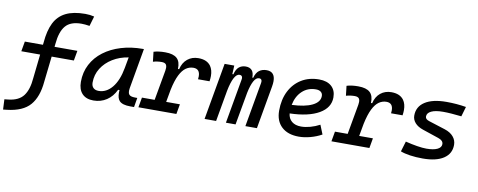

<svg xmlns="http://www.w3.org/2000/svg" viewBox="-108 -1117 4286 1722"><g transform="rotate(10 2034.5 -255.5)"><path d="M-27.3 231 -31.7 138.2 3.9 134.3Q97.7 124 139.9 68.1Q182.1 12.2 190.4 -93.8L214.4 -312.5H43L59.1 -403.3H224.1L226.6 -424.8Q235.4 -533.7 270.3 -603.8Q305.2 -673.8 373.8 -708Q442.4 -742.2 551.3 -742.2Q593.8 -742.2 632.3 -732.4L606 -642.6Q563.5 -649.4 532.2 -649.4Q432.6 -649.4 387.5 -595.9Q342.3 -542.5 332.5 -429.7L329.6 -403.3H537.6L521.5 -312.5H319.3L293 -79.1Q280.8 61 215.6 136Q150.4 210.9 7.3 227.1Z M755.4 10.3Q689 10.3 652.8 -27.8Q616.7 -65.9 616.7 -135.3Q616.7 -223.1 654.1 -294.7Q691.4 -366.2 758.8 -417Q826.2 -467.8 916.5 -495.1Q1006.8 -522.5 1112.8 -522.5H1122.6L1058.1 -154.8Q1055.7 -141.6 1055.7 -130.4Q1055.7 -109.9 1064.5 -98.1Q1077.1 -80.6 1120.1 -80.6H1140.1L1125.5 4.9H1090.8Q1019 4.9 991.7 -23.9Q969.7 -47.4 969.7 -97.7Q969.7 -109.4 970.7 -122.6H958Q928.2 -59.1 875.7 -24.4Q823.2 10.3 755.4 10.3ZM787.1 -82.5Q857.4 -82.5 909.7 -146Q961.9 -209.5 982.9 -325.7L1001 -425.3Q920.9 -413.1 857.7 -374.3Q794.4 -335.4 757.8 -277.1Q721.2 -218.8 721.2 -147.5Q721.2 -116.2 738.5 -99.4Q755.9 -82.5 787.1 -82.5Z M1164.6 0 1180.7 -90.8H1296.4L1345.2 -364.7Q1347.7 -379.4 1347.7 -391.1Q1347.7 -409.2 1341.3 -419.4Q1330.6 -436 1300.8 -436Q1259.8 -436 1221.7 -424.8L1211.4 -513.7Q1254.4 -527.3 1316.4 -527.3Q1390.1 -527.3 1423.6 -496.8Q1457 -466.3 1454.1 -399.9H1464.8Q1479 -460.9 1520 -494.1Q1561 -527.3 1618.7 -527.3Q1696.8 -527.3 1731.9 -478.5Q1756.3 -443.4 1756.3 -388.7Q1756.3 -366.2 1752.4 -340.3H1647.5Q1649.4 -354.5 1649.4 -366.2Q1649.4 -434.6 1589.4 -434.6Q1552.7 -434.6 1521.5 -412.8Q1490.2 -391.1 1465.1 -340.8Q1439.9 -290.5 1421.9 -204.6L1401.4 -90.8H1526.4L1510.3 0Z M1946.3 -517.6 1942.4 -439H1951.7Q1963.9 -486.8 1989 -507.1Q2014.2 -527.3 2049.8 -527.3Q2086.4 -527.3 2105.7 -506.1Q2125 -484.9 2124.5 -439H2132.3Q2145.5 -487.3 2173.1 -507.3Q2200.7 -527.3 2239.7 -527.3Q2317.4 -527.3 2317.4 -439.5Q2317.4 -418 2312.5 -390.6L2243.7 0H2138.7L2210 -404.3Q2211.4 -411.6 2211.4 -417.5Q2211.4 -444.3 2186 -444.3Q2158.7 -444.3 2137.9 -406.2Q2117.2 -368.2 2102.5 -297.4L2093.3 -245.6Q2092.8 -244.1 2092.8 -242.7V-243.2L2049.3 0H1961.4L2032.7 -404.3Q2034.2 -411.6 2034.2 -417.5Q2034.2 -444.3 2007.3 -444.3Q1980.5 -444.3 1958.7 -402.3Q1937 -360.4 1921.9 -282.7L1916 -248.5Q1915.5 -245.6 1915 -242.7V-243.7L1872.1 0H1767.1L1858.4 -517.6Z M2630.4 -83Q2669.4 -83 2713.9 -95.2Q2758.3 -107.4 2799.3 -129.4L2833 -45.9Q2785.2 -19.5 2730.5 -4.9Q2675.8 9.8 2626 9.8Q2525.4 9.8 2469 -43Q2412.6 -95.7 2412.6 -189.9Q2412.6 -291.5 2450.9 -367.2Q2489.3 -442.9 2558.1 -485.1Q2627 -527.3 2718.8 -527.3Q2791 -527.3 2831.3 -491.2Q2871.6 -455.1 2871.6 -390.6Q2871.6 -296.4 2776.1 -241.2Q2680.7 -186 2509.8 -181.2Q2514.2 -134.8 2545.9 -108.9Q2577.6 -83 2630.4 -83ZM2514.6 -259.8Q2634.3 -264.6 2700.7 -297.1Q2767.1 -329.6 2767.1 -384.3Q2767.1 -407.7 2751 -421.1Q2734.9 -434.6 2705.1 -434.6Q2631.3 -434.6 2580.8 -387.2Q2530.3 -339.8 2514.6 -259.8Z M2922.4 0 2938.5 -90.8H3054.2L3103 -364.7Q3105.5 -379.4 3105.5 -391.1Q3105.5 -409.2 3099.1 -419.4Q3088.4 -436 3058.6 -436Q3017.6 -436 2979.5 -424.8L2969.2 -513.7Q3012.2 -527.3 3074.2 -527.3Q3147.9 -527.3 3181.4 -496.8Q3214.8 -466.3 3211.9 -399.9H3222.7Q3236.8 -460.9 3277.8 -494.1Q3318.8 -527.3 3376.5 -527.3Q3454.6 -527.3 3489.7 -478.5Q3514.2 -443.4 3514.2 -388.7Q3514.2 -366.2 3510.3 -340.3H3405.3Q3407.2 -354.5 3407.2 -366.2Q3407.2 -434.6 3347.2 -434.6Q3310.5 -434.6 3279.3 -412.8Q3248 -391.1 3222.9 -340.8Q3197.8 -290.5 3179.7 -204.6L3159.2 -90.8H3284.2L3268.1 0Z M3755.4 9.8Q3691.9 9.8 3638.7 2Q3585.4 -5.9 3551.8 -19.5L3580.1 -113.3Q3636.7 -99.1 3686.8 -91.1Q3736.8 -83 3772 -83Q3835.9 -83 3871.3 -99.9Q3906.7 -116.7 3906.7 -147.5Q3906.7 -180.7 3860.4 -195.8L3713.9 -245.1Q3665.5 -261.2 3639.6 -290.5Q3613.8 -319.8 3613.8 -356.4Q3613.8 -438 3682.9 -482.7Q3752 -527.3 3878.4 -527.3Q3970.7 -527.3 4057.1 -512.7L4030.8 -422.9Q3984.9 -428.2 3941.2 -431.4Q3897.5 -434.6 3863.8 -434.6Q3794.4 -434.6 3756.6 -416.7Q3718.8 -398.9 3718.8 -366.2Q3718.8 -341.3 3755.4 -330.1L3904.3 -282.7Q3956.1 -266.1 3983.6 -233.6Q4011.2 -201.2 4011.2 -159.2Q4011.2 -78.6 3944.3 -34.4Q3877.4 9.8 3755.4 9.8Z"/></g></svg>

Font: CaskaydiaCove NFP
Style: Italic
Weight: 400
Italic angle: -10°
Designer: Aaron Bell
Foundry: Saja Typeworks
Version: Version 2111.001; VTT 6.35;Nerd Fonts 3.1.1